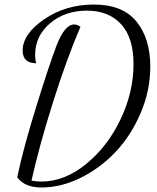

<svg xmlns="http://www.w3.org/2000/svg" viewBox="-20 -740 694 847"><path d="M569 -457Q569 -574 514 -633.5Q459 -693 364 -693Q266 -693 200.5 -637Q135 -581 135 -498Q135 -476 140 -461Q80 -461 80 -517Q80 -590 175 -655Q270 -720 394 -720Q521 -720 582 -645Q643 -570 643 -446Q643 -341 600.5 -241.5Q558 -142 490.5 -70.5Q423 1 336.5 44Q250 87 163 87Q88 87 56 42Q82 -83 139.5 -268.5Q197 -454 229 -538Q265 -632 307 -632Q321 -632 335 -622Q275 -483 213.5 -288Q152 -93 119 57Q143 61 162 61Q265 61 360 -16.5Q455 -94 512 -214Q569 -334 569 -457Z"/></svg>

Font: Dancing Script
Style: Regular
Weight: 400
Designer: Pablo Impallari
Foundry: Pablo Impallari. www.impallari.com
Version: Version 1.002